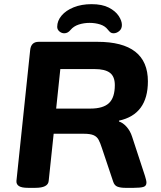

<svg xmlns="http://www.w3.org/2000/svg" viewBox="-20 -901 772 923"><path d="M115 2Q84 2 71 -6.5Q58 -15 59 -31L125 -660Q129 -700 166 -700H448Q691 -700 691 -510Q691 -351 552 -321V-317Q571 -311 588.5 -291.5Q606 -272 615 -244L677 -55Q680 -45 682 -37Q684 -29 684 -23Q684 -7 669.5 -2.5Q655 2 623 2H582Q560 2 545 -3.5Q530 -9 524 -28L470 -189Q462 -214 454 -229Q446 -244 430 -251Q414 -258 383 -258H238L214 -31Q211 2 150 2ZM250 -379H414Q476 -379 504 -405.5Q532 -432 532 -492Q532 -533 508.5 -551Q485 -569 434 -569H270ZM289 -741Q276 -741 265.5 -750Q255 -759 255 -772Q255 -801 276 -826Q297 -851 334.5 -866Q372 -881 420 -881Q471 -881 503 -864.5Q535 -848 550.5 -824.5Q566 -801 566 -781Q566 -762 553 -751.5Q540 -741 526 -741Q517 -741 511.5 -745Q506 -749 498 -759Q485 -776 461.5 -783.5Q438 -791 411 -791Q383 -791 358.5 -783Q334 -775 319 -757Q306 -741 289 -741Z"/></svg>

Font: Asap Expanded Expanded Regular
Style: Bold Italic
Weight: 700
Width: 7
Italic angle: -6°
Designer: Pablo Cosgaya
Foundry: Omnibus-Type
Version: Version 3.001; ttfautohint (v1.8.4.7-5d5b)